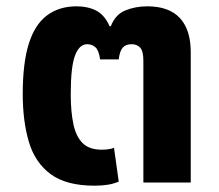

<svg xmlns="http://www.w3.org/2000/svg" viewBox="-20 -578 694 608"><path d="M279 10Q190 10 140.5 -26.5Q91 -63 71.5 -128.5Q52 -194 52 -281Q52 -378 71 -439Q90 -500 128.5 -529Q167 -558 223 -558Q258 -558 284.5 -544.5Q311 -531 327 -495H331Q345 -532 377 -545Q409 -558 446 -558Q515 -558 549.5 -521Q584 -484 584 -413V0H434V-385Q434 -416 424 -427Q414 -438 397 -438Q378 -438 368.5 -427Q359 -416 356 -390H297Q293 -419 282 -428.5Q271 -438 256 -438Q231 -438 217.5 -402Q204 -366 204 -280Q204 -224 212.5 -184.5Q221 -145 242 -124.5Q263 -104 302 -104Q314 -104 324 -105.5Q334 -107 341 -110L356 -3Q340 4 321 7Q302 10 279 10Z"/></svg>

Font: Noto Sans Thai
Style: Bold
Weight: 700
Designer: Monotype Design Team
Foundry: Monotype Imaging Inc.
Version: Version 2.001